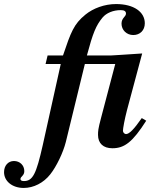

<svg xmlns="http://www.w3.org/2000/svg" viewBox="-208 -723 784 948"><path d="M492 -140C453 -84 430 -61 414 -61C407 -61 399 -69 399 -77C399 -88 407 -133 419 -179L494 -459C393 -453 353 -449 338 -449H221C251 -561 266 -597 298 -636C317 -659 351 -673 388 -673C405 -673 414 -668 414 -656C414 -640 392 -635 392 -606C392 -575 417 -550 450 -550C483 -550 507 -573 507 -608C507 -664 453 -703 365 -703C308 -703 252 -682 214 -651C156 -604 142 -564 103 -449H27L17 -407H92L3 -6C-29 136 -46 171 -90 171C-102 171 -107 167 -107 161C-107 148 -88 145 -88 122C-88 93 -110 72 -139 72C-168 72 -188 95 -188 127C-188 172 -147 205 -91 205C-42 205 7 180 40 138C71 99 104 30 117 -22L211 -407H361L291 -141C276 -85 276 -74 276 -57C276 -15 302 9 347 9C407 9 447 -22 514 -127Z"/></svg>

Font: XITS
Style: Bold Italic
Weight: 700
Italic angle: -16.33°
Designer: MicroPress Inc., with final additions and corrections provided by Coen Hoffman, Elsevier (retired)
Version: Version 1.302